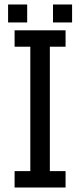

<svg xmlns="http://www.w3.org/2000/svg" viewBox="-20 -835 357 855"><path d="M45 0V-73H115V-627H45V-700H272V-627H202V-73H272V0ZM216 -735V-815H301V-735ZM16 -735V-815H101V-735Z"/></svg>

Font: Share
Style: Regular
Weight: 400
Designer: Ralph du Carrois
Version: Version 1.001